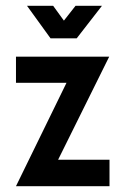

<svg xmlns="http://www.w3.org/2000/svg" viewBox="-20 -643 431 661"><path d="M35 -448H356L180 -93H357V-2H35L209 -358H35ZM154 -511 73 -623H163L200 -572L240 -623H331L244 -511Z"/></svg>

Font: Fundamental  Brigade
Style: Regular
Weight: 400
Designer: Peter Wiegel, original typeface by Arno Drescher 1935
Foundry: Peter Wiegel
Version: Version 0.000 2012 initial release